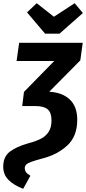

<svg xmlns="http://www.w3.org/2000/svg" viewBox="-37 -959 535 1193"><path d="M333 -750H243L131 -882L191 -939L298 -855L427 -939L478 -878ZM82 -693H477L462 -584L269 -389Q352 -384 397.5 -340Q443 -296 443 -215Q443 -112 381 -55Q319 2 229 25Q181 38 157.5 46.5Q134 55 125.5 64Q117 73 117 86Q117 100 125 111Q133 122 152 133L107 214Q47 191 15 158Q-17 125 -17 77Q-17 15 24 -16.5Q65 -48 140 -69Q189 -82 219 -98Q249 -114 266 -141Q283 -168 283 -211Q283 -259 259.5 -279.5Q236 -300 184 -300H101L112 -388L300 -580H66Z"/></svg>

Font: Fira Sans Condensed
Style: Bold Italic
Weight: 700
Width: 3
Italic angle: -8°
Designer: Carrois Corporate & Edenspiekermann AG
Foundry: Carrois Corporate GbR & Edenspiekermann AG
Version: Version 4.203